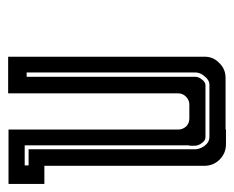

<svg xmlns="http://www.w3.org/2000/svg" viewBox="-72 -808 580 476"><g transform="rotate(-90 218.0 -570.0)"><path d="M224.6 -839.8Q224.6 -839.8 254.9 -839.8Q285.2 -839.8 315.4 -839.8Q315.4 -839.8 315.4 -767.6Q315.4 -695.3 315.4 -603.5Q315.4 -553.7 315.4 -504.9Q315.4 -455.1 315.4 -414.1Q315.4 -408.2 315.4 -402.3Q315.4 -396.5 315.4 -390.6Q315.4 -390.6 315.4 -378.9Q315.4 -366.2 315.4 -353.5Q315.4 -353.5 315.4 -353.5Q315.4 -353.5 315.4 -352.5Q315.4 -331.1 299.8 -316.4Q285.2 -300.8 262.7 -300.8Q262.7 -300.8 250 -300.8Q237.3 -300.8 224.6 -300.8Q224.6 -300.8 195.3 -300.8Q165 -300.8 134.8 -300.8Q134.8 -300.8 134.8 -300.8Q134.8 -300.8 134.8 -299.8Q134.8 -299.8 132.8 -299.8Q131.8 -299.8 130.9 -299.8Q126 -299.8 98.6 -299.8Q76.2 -299.8 60.5 -315.4Q44.9 -331.1 44.9 -353.5Q44.9 -353.5 44.9 -366.2Q44.9 -378.9 44.9 -390.6Q44.9 -390.6 44.9 -449.2Q44.9 -506.8 44.9 -580.1Q44.9 -620.1 44.9 -659.2Q44.9 -698.2 44.9 -731.4Q44.9 -736.3 44.9 -741.2Q44.9 -745.1 44.9 -750Q44.9 -750 30.3 -750Q14.6 -750 0 -750Q0 -750 0 -762.7Q0 -769.5 0 -779.3Q0 -793.9 0 -808.6Q0 -824.2 0 -838.9Q0 -838.9 14.6 -838.9Q30.3 -838.9 44.9 -838.9Q44.9 -838.9 75.2 -838.9Q105.5 -838.9 134.8 -838.9Q134.8 -838.9 134.8 -833Q134.8 -826.2 134.8 -789.1Q134.8 -773.4 134.8 -750Q134.8 -726.6 134.8 -694.3Q134.8 -647.5 134.8 -580.1Q134.8 -512.7 134.8 -418Q134.8 -407.2 142.6 -398.4Q150.4 -390.6 162.1 -390.6Q162.1 -390.6 166 -390.6Q170.9 -390.6 197.3 -390.6Q208 -390.6 216.8 -399.4Q224.6 -407.2 224.6 -418.9Q224.6 -418.9 224.6 -487.3Q224.6 -554.7 224.6 -640.6Q224.6 -687.5 224.6 -733.4Q224.6 -780.3 224.6 -818.4Q224.6 -823.2 224.6 -829.1Q224.6 -835 224.6 -839.8ZM244.1 -350.6Q244.1 -350.6 208 -350.6Q170.9 -350.6 134.8 -350.6Q134.8 -350.6 134.8 -349.6Q134.8 -347.7 134.8 -345.7Q134.8 -345.7 134.8 -347.7Q134.8 -349.6 134.8 -350.6Q134.8 -350.6 132.8 -350.6Q129.9 -350.6 116.2 -350.6Q107.4 -350.6 101.6 -359.4Q94.7 -368.2 94.7 -377Q94.7 -377 94.7 -381.8Q94.7 -386.7 94.7 -390.6Q94.7 -390.6 93.8 -390.6Q91.8 -390.6 89.8 -390.6Q89.8 -390.6 91.8 -390.6Q93.8 -390.6 95.7 -390.6Q95.7 -390.6 95.7 -456.1Q95.7 -521.5 95.7 -603.5Q95.7 -648.4 95.7 -692.4Q95.7 -736.3 95.7 -772.5Q95.7 -778.3 95.7 -784.2Q95.7 -789.1 95.7 -793.9Q95.7 -793.9 95.7 -795.9Q95.7 -796.9 95.7 -798.8Q95.7 -798.8 79.1 -798.8Q62.5 -798.8 45.9 -798.8Q45.9 -798.8 45.9 -797.9Q45.9 -796.9 45.9 -795.9Q45.9 -792 45.9 -789.1Q45.9 -789.1 59.6 -789.1Q72.3 -789.1 85.9 -789.1Q85.9 -789.1 85.9 -724.6Q85.9 -661.1 85.9 -579.1Q85.9 -535.2 85.9 -492.2Q85.9 -448.2 85.9 -412.1Q85.9 -406.2 85.9 -401.4Q85.9 -396.5 85.9 -390.6Q85.9 -390.6 85.9 -389.6Q85.9 -387.7 85.9 -377Q85.9 -364.3 94.7 -352.5Q103.5 -340.8 117.2 -340.8Q117.2 -340.8 120.1 -340.8Q121.1 -340.8 123 -340.8Q129.9 -340.8 135.7 -340.8Q135.7 -340.8 149.4 -340.8Q163.1 -340.8 245.1 -340.8Q257.8 -340.8 266.6 -352.5Q276.4 -363.3 276.4 -376Q276.4 -376 274.4 -376Q272.5 -376 271.5 -376Q271.5 -376 272.5 -376Q274.4 -376 276.4 -376Q276.4 -376 276.4 -443.4Q276.4 -510.7 276.4 -596.7Q276.4 -642.6 276.4 -688.5Q276.4 -734.4 276.4 -772.5Q276.4 -777.3 276.4 -783.2Q276.4 -789.1 276.4 -793.9Q276.4 -793.9 272.5 -793.9Q269.5 -793.9 265.6 -793.9Q265.6 -793.9 265.6 -726.6Q265.6 -659.2 265.6 -573.2Q265.6 -528.3 265.6 -482.4Q265.6 -435.5 265.6 -397.5Q265.6 -392.6 265.6 -386.7Q265.6 -380.9 265.6 -376Q265.6 -367.2 258.8 -359.4Q252.9 -350.6 244.1 -350.6Z"/></g></svg>

Font: Reach
Style: Inline
Weight: 400
Designer: Billy Harris
Version: Version 1.0